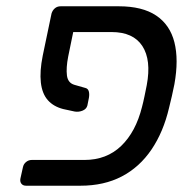

<svg xmlns="http://www.w3.org/2000/svg" viewBox="-20 -591 609 611"><path d="M213 -489 197 -411Q190 -375 193 -351Q196 -327 217 -321L252 -311Q260 -309 262.5 -300.5Q265 -292 263 -280L258 -255Q255 -244 243 -239Q231 -234 218 -236L181 -244Q150 -252 132 -272.5Q114 -293 110 -328.5Q106 -364 116 -414L144 -548Q147 -558 154.5 -564.5Q162 -571 173 -571H358Q433 -571 477 -541.5Q521 -512 535 -456.5Q549 -401 535 -323Q532 -308 527 -285.5Q522 -263 518 -248Q500 -171 462 -115Q424 -59 367.5 -29.5Q311 0 236 0H63Q53 0 48 -6.5Q43 -13 45 -23L53 -59Q55 -69 63 -75.5Q71 -82 81 -82H249Q319 -82 365.5 -126.5Q412 -171 432 -251Q436 -266 440 -285.5Q444 -305 447 -320Q462 -400 433 -444.5Q404 -489 335 -489Z"/></svg>

Font: Rubik
Style: Italic
Weight: 400
Italic angle: -12°
Designer: Hubert and Fischer
Foundry: Hubert and Fischer
Version: Version 2.300;gftools[0.9.30]